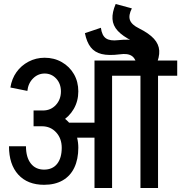

<svg xmlns="http://www.w3.org/2000/svg" viewBox="-20 -941 907 961"><path d="M679 -635Q697 -670 688 -693Q679 -716 642 -736L676 -799Q726 -774 750.5 -747Q775 -720 777 -687.5Q779 -655 760 -613ZM642 -736Q594 -760 569.5 -786.5Q545 -813 543 -846Q541 -879 559 -921L640 -899Q622 -864 630.5 -840.5Q639 -817 676 -799ZM666 -607Q661 -646 640.5 -660.5Q620 -675 579 -669L572 -740Q627 -746 662 -737.5Q697 -729 717 -703.5Q737 -678 746 -633ZM579 -669Q524 -662 489 -670.5Q454 -679 434 -704.5Q414 -730 405 -775L485 -802Q490 -763 510.5 -749Q531 -735 572 -740ZM285 -483Q285 -522 261.5 -547.5Q238 -573 203 -573V-652Q251 -652 289.5 -630Q328 -608 350 -570Q372 -532 372 -483ZM117 -486 32 -503Q39 -547 62.5 -580Q86 -613 123 -632.5Q160 -652 204 -652V-573Q170 -573 145.5 -548.5Q121 -524 117 -486ZM301 -252V-327H520V-252ZM289 -201Q289 -248 261 -278.5Q233 -309 190 -309V-385Q243 -385 284 -361Q325 -337 348.5 -295.5Q372 -254 372 -201ZM201 -16Q118 -16 71.5 -67Q25 -118 25 -209H110Q110 -154 134 -123Q158 -92 201 -92ZM200 -16V-92Q243 -92 266 -121Q289 -150 289 -202H372Q372 -144 352 -102Q332 -60 293.5 -38Q255 -16 200 -16ZM148 -309V-388H196V-309ZM195 -309V-388Q234 -388 259.5 -415.5Q285 -443 285 -484H372Q372 -435 349 -395.5Q326 -356 286 -332.5Q246 -309 195 -309ZM453 0V-638H541V0ZM480 -562V-638H637V-562ZM683 0V-626H771V0ZM587 -562V-638H867V-562Z"/></svg>

Font: Akshar Light
Style: Regular
Weight: 400
Version: Version 1.100